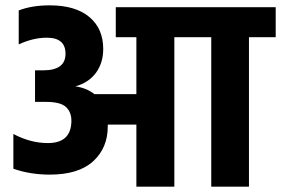

<svg xmlns="http://www.w3.org/2000/svg" viewBox="-20 -698 1051 718"><path d="M1011 -671V-559H911V0H770V-559H632V0H490V-232H383V-225Q383 -145 328.5 -95Q274 -45 166 -45Q93 -45 30 -67V-197Q94 -163 159 -163Q247 -163 247 -247Q247 -279 226.5 -298Q206 -317 152 -317H111V-435H142Q225 -435 225 -497Q225 -557 155 -557Q104 -557 50 -532V-659Q99 -678 166 -678Q262 -678 314 -634.5Q366 -591 366 -515Q366 -463 339 -426Q312 -389 262 -375Q304 -369 333 -346H490V-559H413V-671Z"/></svg>

Font: Hind Bold
Style: Regular
Weight: 700
Designer: Manushi Parikh, Satya Rajpurohit
Foundry: Indian Type Foundry
Version: Version 1.201;PS 1.0;hotconv 1.0.78;makeotf.lib2.5.61930; tt